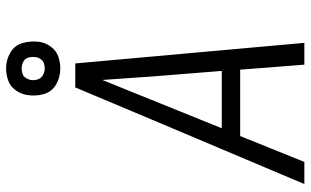

<svg xmlns="http://www.w3.org/2000/svg" viewBox="-210 -786 997 616"><g transform="rotate(-90 288.0 -478.5)"><path d="M5 0H76L159 -206H372L388 0H458L392 -735H315L212 -490ZM184 -265 275 -490Q291 -530 307 -569.5Q323 -609 339 -648Q342 -609 344.5 -569.5Q347 -530 350 -490L368 -265ZM376 -783Q395 -783 414 -789.5Q433 -796 445.5 -813Q458 -830 461 -849Q465 -877 457.5 -903.5Q450 -930 426.5 -943.5Q403 -957 376 -957Q357 -957 338 -950.5Q319 -944 306.5 -927Q294 -910 291 -891Q286 -863 293.5 -836.5Q301 -810 324.5 -796.5Q348 -783 376 -783ZM376 -833Q364 -833 354 -839Q344 -845 340.5 -856Q337 -867 339 -879Q341 -887 346 -894.5Q351 -902 359.5 -904.5Q368 -907 376 -907Q388 -907 398 -901.5Q408 -896 411 -884.5Q414 -873 412 -861Q411 -853 405.5 -845.5Q400 -838 392 -835.5Q384 -833 376 -833Z"/></g></svg>

Font: Iosevka Sparkle Light Oblique
Style: Regular
Weight: 300
Italic angle: -9°
Designer: Belleve Invis
Foundry: Belleve Invis
Version: Version 4.5.0; ttfautohint (v1.8.3)